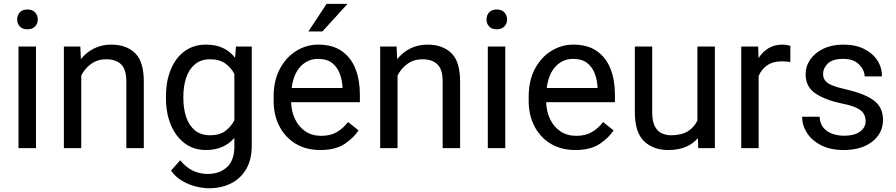

<svg xmlns="http://www.w3.org/2000/svg" viewBox="-20 -770 4659 998"><path d="M69.3 -668.5Q69.3 -690.4 82.8 -705.6Q96.2 -720.7 122.6 -720.7Q148.4 -720.7 162.4 -705.6Q176.3 -690.4 176.3 -668.5Q176.3 -647.5 162.4 -632.6Q148.4 -617.7 122.6 -617.7Q96.2 -617.7 82.8 -632.6Q69.3 -647.5 69.3 -668.5ZM167 -528.3V0H76.2V-528.3Z M531.2 -461.9Q487.8 -461.9 454.6 -438.5Q421.4 -415 402.3 -377.4V0H312V-528.3H397.5L400.4 -462.4Q428.7 -498 468.8 -518.1Q508.8 -538.1 558.1 -538.1Q636.2 -538.1 681.9 -494.1Q727.5 -450.2 727.5 -346.2V0H636.7V-347.2Q636.7 -409.2 609.6 -435.5Q582.5 -461.9 531.2 -461.9Z M842.8 -258.3V-268.6Q842.8 -349.1 868.2 -409.9Q893.6 -470.7 940.2 -504.4Q986.8 -538.1 1051.3 -538.1Q1101.6 -538.1 1138.9 -520.5Q1176.3 -502.9 1202.1 -469.7L1206.5 -528.3H1288.6V-11.2Q1288.6 58.6 1260.3 107.9Q1231.9 157.2 1181.4 182.9Q1130.9 208.5 1064.9 208.5Q1037.6 208.5 1000.7 200Q963.9 191.4 928.5 171.1Q893.1 150.9 869.1 116.7L916.5 63Q949.7 103 986.1 118.7Q1022.5 134.3 1058.1 134.3Q1122.1 134.3 1160.2 98.4Q1198.2 62.5 1198.2 -6.8V-53.2Q1172.4 -22.9 1135.5 -6.6Q1098.6 9.8 1050.3 9.8Q986.8 9.8 940.2 -25.1Q893.6 -60.1 868.2 -120.6Q842.8 -181.2 842.8 -258.3ZM933.1 -268.6V-258.3Q933.1 -206.1 947.5 -162.4Q961.9 -118.7 992.7 -92.8Q1023.4 -66.9 1072.3 -66.9Q1120.6 -66.9 1150.6 -88.9Q1180.7 -110.8 1198.2 -145V-385.7Q1181.2 -418.5 1150.9 -440.2Q1120.6 -461.9 1073.2 -461.9Q1023.9 -461.9 992.9 -435.5Q961.9 -409.2 947.5 -365.2Q933.1 -321.3 933.1 -268.6Z M1645 9.8Q1571.3 9.8 1516.8 -22.9Q1462.4 -55.7 1432.4 -113.5Q1402.3 -171.4 1402.3 -245.6V-266.1Q1402.3 -352.5 1435.3 -413.3Q1468.3 -474.1 1521.2 -506.1Q1574.2 -538.1 1633.3 -538.1Q1709 -538.1 1757.1 -504.2Q1805.2 -470.2 1827.9 -411.9Q1850.6 -353.5 1850.6 -279.3V-238.8H1493.2Q1494.6 -190.4 1513.7 -150.6Q1532.7 -110.8 1567.1 -87.4Q1601.6 -64 1649.9 -64Q1697.8 -64 1731 -83.5Q1764.2 -103 1789.1 -135.7L1843.8 -92.3Q1818.4 -53.2 1771 -21.7Q1723.6 9.8 1645 9.8ZM1633.3 -463.9Q1579.6 -463.9 1542.5 -424.8Q1505.4 -385.7 1496.1 -312.5H1760.3V-319.3Q1758.3 -354.5 1745.8 -387.7Q1733.4 -420.9 1706.5 -442.4Q1679.7 -463.9 1633.3 -463.9ZM1583 -606.4 1677.7 -750H1786.6L1655.8 -606.4Z M2175.3 -461.9Q2131.8 -461.9 2098.6 -438.5Q2065.4 -415 2046.4 -377.4V0H1956.1V-528.3H2041.5L2044.4 -462.4Q2072.8 -498 2112.8 -518.1Q2152.8 -538.1 2202.1 -538.1Q2280.3 -538.1 2325.9 -494.1Q2371.6 -450.2 2371.6 -346.2V0H2280.8V-347.2Q2280.8 -409.2 2253.7 -435.5Q2226.6 -461.9 2175.3 -461.9Z M2508.8 -668.5Q2508.8 -690.4 2522.2 -705.6Q2535.6 -720.7 2562 -720.7Q2587.9 -720.7 2601.8 -705.6Q2615.7 -690.4 2615.7 -668.5Q2615.7 -647.5 2601.8 -632.6Q2587.9 -617.7 2562 -617.7Q2535.6 -617.7 2522.2 -632.6Q2508.8 -647.5 2508.8 -668.5ZM2606.4 -528.3V0H2515.6V-528.3Z M2970.7 9.8Q2897 9.8 2842.5 -22.9Q2788.1 -55.7 2758.1 -113.5Q2728 -171.4 2728 -245.6V-266.1Q2728 -352.5 2761 -413.3Q2793.9 -474.1 2846.9 -506.1Q2899.9 -538.1 2959 -538.1Q3034.7 -538.1 3082.8 -504.2Q3130.9 -470.2 3153.6 -411.9Q3176.3 -353.5 3176.3 -279.3V-238.8H2818.8Q2820.3 -190.4 2839.4 -150.6Q2858.4 -110.8 2892.8 -87.4Q2927.2 -64 2975.6 -64Q3023.4 -64 3056.6 -83.5Q3089.8 -103 3114.7 -135.7L3169.4 -92.3Q3144 -53.2 3096.7 -21.7Q3049.3 9.8 2970.7 9.8ZM2959 -463.9Q2905.3 -463.9 2868.2 -424.8Q2831.1 -385.7 2821.8 -312.5H3085.9V-319.3Q3084 -354.5 3071.5 -387.7Q3059.1 -420.9 3032.2 -442.4Q3005.4 -463.9 2959 -463.9Z M3609.4 0 3607.4 -52.2Q3583 -22.9 3544.9 -6.6Q3506.8 9.8 3453.1 9.8Q3375.5 9.8 3327.6 -36.1Q3279.8 -82 3279.8 -187.5V-528.3H3370.1V-186.5Q3370.1 -139.2 3384 -113Q3397.9 -86.9 3420.4 -76.9Q3442.9 -66.9 3467.3 -66.9Q3522.5 -66.9 3555.7 -87.9Q3588.9 -108.9 3605 -143.6V-528.3H3695.8V0Z M4088.4 -531.2 4087.9 -447.3Q4067.9 -451.2 4043.9 -451.2Q3997.6 -451.2 3967.8 -430.4Q3938 -409.7 3923.3 -375V0H3833V-528.3H3920.9L3922.9 -467.8Q3942.9 -500 3973.9 -519Q4004.9 -538.1 4048.3 -538.1Q4058.1 -538.1 4070.8 -535.9Q4083.5 -533.7 4088.4 -531.2Z M4479.5 -140.1Q4479.5 -159.7 4470.9 -176.5Q4462.4 -193.4 4436.3 -207.3Q4410.2 -221.2 4357.9 -231.4Q4269.5 -250 4218.5 -284.4Q4167.5 -318.8 4167.5 -383.8Q4167.5 -425.8 4191.7 -460.7Q4215.8 -495.6 4260 -516.8Q4304.2 -538.1 4363.3 -538.1Q4426.8 -538.1 4471.7 -515.6Q4516.6 -493.2 4540.5 -455.8Q4564.5 -418.5 4564.5 -373H4474.1Q4474.1 -405.8 4445.6 -434.8Q4417 -463.9 4363.3 -463.9Q4307.1 -463.9 4282.7 -439.5Q4258.3 -415 4258.3 -386.2Q4258.3 -366.7 4268.1 -352.5Q4277.8 -338.4 4304 -327.1Q4330.1 -315.9 4379.9 -304.7Q4477.5 -282.2 4523.7 -246.6Q4569.8 -210.9 4569.8 -147Q4569.8 -77.6 4513.9 -33.9Q4458 9.8 4365.7 9.8Q4295.9 9.8 4247.6 -15.1Q4199.2 -40 4174.3 -79.6Q4149.4 -119.1 4149.4 -163.1H4240.2Q4242.2 -126 4261.7 -104.2Q4281.2 -82.5 4309.6 -73.5Q4337.9 -64.5 4365.7 -64.5Q4420.9 -64.5 4450.2 -85.9Q4479.5 -107.4 4479.5 -140.1Z"/></svg>

Font: Vazirmatn FD
Style: Regular
Weight: 400
Designer: Saber Rastikerdar
Foundry: Saber Rastikerdar
Version: Version 33.001